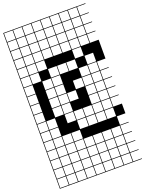

<svg xmlns="http://www.w3.org/2000/svg" viewBox="-229 -1109 1150 1521"><g transform="rotate(-20 346.0 -349.0)"><path d="M0 307.7V-1004.8H692.3V-1000H620.2V-927.9H692.3V-923.1H620.2V-851H692.3V-846.2H620.2V-774H692.3V-769.2H620.2V-697.1H692.3V-538.5H620.2V-466.3H692.3V-461.5H620.2V-389.4H692.3V-384.6H620.2V-312.5H692.3V-307.7H620.2V-235.6H692.3V-230.8H620.2V-158.7H692.3V-76.9H620.2V-4.8H692.3V0H620.2V72.1H692.3V76.9H620.2V149H692.3V153.8H620.2V226H692.3V230.8H620.2V302.9H692.3V307.7ZM543.3 -927.9H615.4V-1000H543.3ZM466.3 -927.9H538.5V-1000H466.3ZM389.4 -927.9H461.5V-1000H389.4ZM312.5 -927.9H384.6V-1000H312.5ZM235.6 -927.9H307.7V-1000H235.6ZM158.7 -927.9H230.8V-1000H158.7ZM81.7 -927.9H153.8V-1000H81.7ZM4.8 -927.9H76.9V-1000H4.8ZM543.3 -851H615.4V-923.1H543.3ZM466.3 -851H538.5V-923.1H466.3ZM389.4 -851H461.5V-923.1H389.4ZM312.5 -851H384.6V-923.1H312.5ZM235.6 -851H307.7V-923.1H235.6ZM158.7 -851H230.8V-923.1H158.7ZM81.7 -851H153.8V-923.1H81.7ZM4.8 -851H76.9V-923.1H4.8ZM4.8 -774H76.9V-846.2H4.8ZM543.3 -774H615.4V-846.2H543.3ZM466.3 -774H538.5V-846.2H466.3ZM81.7 -774H153.8V-846.2H81.7ZM389.4 -774H461.5V-846.2H389.4ZM235.6 -774H307.7V-846.2H235.6ZM158.7 -774H230.8V-846.2H158.7ZM312.5 -774H384.6V-846.2H312.5ZM389.4 -697.1H461.5V-769.2H389.4ZM543.3 -697.1H615.4V-769.2H543.3ZM81.7 -697.1H153.8V-769.2H81.7ZM4.8 -697.1H76.9V-769.2H4.8ZM466.3 -697.1H538.5V-769.2H466.3ZM235.6 -697.1H307.7V-769.2H235.6ZM158.7 -697.1H230.8V-769.2H158.7ZM312.5 -697.1H384.6V-769.2H312.5ZM81.7 -620.2H153.8V-692.3H81.7ZM4.8 -620.2H76.9V-692.3H4.8ZM466.3 -620.2H538.5V-692.3H466.3ZM158.7 -620.2H230.8V-692.3H158.7ZM543.3 -543.3H615.4V-615.4H543.3ZM81.7 -543.3H153.8V-615.4H81.7ZM235.6 -543.3H307.7V-615.4H235.6ZM389.4 -543.3H461.5V-615.4H389.4ZM4.8 -543.3H76.9V-615.4H4.8ZM312.5 -543.3H384.6V-615.4H312.5ZM543.3 -466.3H615.4V-538.5H543.3ZM235.6 -466.3H307.7V-538.5H235.6ZM466.3 -466.3H538.5V-538.5H466.3ZM158.7 -466.3H230.8V-538.5H158.7ZM4.8 -466.3H76.9V-538.5H4.8ZM389.4 -389.4H461.5V-461.5H389.4ZM158.7 -389.4H230.8V-461.5H158.7ZM76.9 -461.5H4.8V-389.4H76.9ZM466.3 -389.4H538.5V-461.5H466.3ZM543.3 -389.4H615.4V-461.5H543.3ZM235.6 -389.4H307.7V-461.5H235.6ZM235.6 -312.5H307.7V-384.6H235.6ZM543.3 -312.5H615.4V-384.6H543.3ZM466.3 -312.5H538.5V-384.6H466.3ZM158.7 -312.5H230.8V-384.6H158.7ZM4.8 -312.5H76.9V-384.6H4.8ZM312.5 -312.5H384.6V-384.6H312.5ZM158.7 -235.6H230.8V-307.7H158.7ZM543.3 -235.6H615.4V-307.7H543.3ZM4.8 -235.6H76.9V-307.7H4.8ZM235.6 -235.6H307.7V-307.7H235.6ZM466.3 -235.6H538.5V-307.7H466.3ZM543.3 -158.7H615.4V-230.8H543.3ZM312.5 -158.7H384.6V-230.8H312.5ZM81.7 -158.7H153.8V-230.8H81.7ZM4.8 -158.7H76.9V-230.8H4.8ZM235.6 -158.7H307.7V-230.8H235.6ZM466.3 -158.7H538.5V-230.8H466.3ZM389.4 -158.7H461.5V-230.8H389.4ZM543.3 -81.7H615.4V-153.8H543.3ZM312.5 -81.7H384.6V-153.8H312.5ZM81.7 -81.7H153.8V-153.8H81.7ZM4.8 -81.7H76.9V-153.8H4.8ZM466.3 -81.7H538.5V-153.8H466.3ZM389.4 -81.7H461.5V-153.8H389.4ZM81.7 -4.8H153.8V-76.9H81.7ZM235.6 -4.8H307.7V-76.9H235.6ZM4.8 -4.8H76.9V-76.9H4.8ZM158.7 -4.8H230.8V-76.9H158.7ZM4.8 72.1H76.9V0H4.8ZM81.7 72.1H153.8V0H81.7ZM466.3 72.1H538.5V0H466.3ZM389.4 72.1H461.5V0H389.4ZM158.7 72.1H230.8V0H158.7ZM235.6 72.1H307.7V0H235.6ZM543.3 72.1H615.4V0H543.3ZM312.5 72.1H384.6V0H312.5ZM466.3 149H538.5V76.9H466.3ZM389.4 149H461.5V76.9H389.4ZM81.7 149H153.8V76.9H81.7ZM158.7 149H230.8V76.9H158.7ZM235.6 149H307.7V76.9H235.6ZM4.8 149H76.9V76.9H4.8ZM543.3 149H615.4V76.9H543.3ZM312.5 149H384.6V76.9H312.5ZM81.7 226H153.8V153.8H81.7ZM466.3 226H538.5V153.8H466.3ZM389.4 226H461.5V153.8H389.4ZM158.7 226H230.8V153.8H158.7ZM235.6 226H307.7V153.8H235.6ZM4.8 226H76.9V153.8H4.8ZM543.3 226H615.4V153.8H543.3ZM312.5 226H384.6V153.8H312.5ZM543.3 302.9H615.4V230.8H543.3ZM158.7 302.9H230.8V230.8H158.7ZM466.3 302.9H538.5V230.8H466.3ZM235.6 302.9H307.7V230.8H235.6ZM389.4 302.9H461.5V230.8H389.4ZM312.5 302.9H384.6V230.8H312.5ZM4.8 302.9H76.9V230.8H4.8ZM81.7 302.9H153.8V230.8H81.7Z"/></g></svg>

Font: Jacquarda Bastarda 9 Charted
Style: Regular
Weight: 400
Designer: Sarah Cadigan-Fried
Version: Version 1.000; ttfautohint (v1.8.4.7-5d5b)